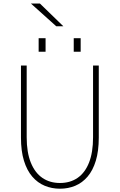

<svg xmlns="http://www.w3.org/2000/svg" viewBox="-20 -1078 690 1108"><path d="M326 11Q279 11 238 -6Q197 -23 166.2 -58.8Q135.5 -94.5 118.2 -150.5Q101 -206.5 101 -284V-700H134V-286Q134 -198.5 157.8 -139.8Q181.5 -81 224.5 -51.5Q267.5 -22 326 -22Q385 -22 427.8 -51.5Q470.5 -81 493.8 -139.8Q517 -198.5 517 -286V-700H550V-284Q550 -206.5 533 -150.5Q516 -94.5 485.5 -58.8Q455 -23 414.2 -6Q373.5 11 326 11ZM203 -857.5H243V-779.5H203ZM405.5 -857.5H445.5V-779.5H405.5ZM304.5 -926.5 158.5 -1057.5H210.5L345.5 -926.5Z"/></svg>

Font: Trispace Thin
Style: Regular
Weight: 100
Designer: Tyler Finck
Foundry: Etcetera Type Company
Version: Version 1.210